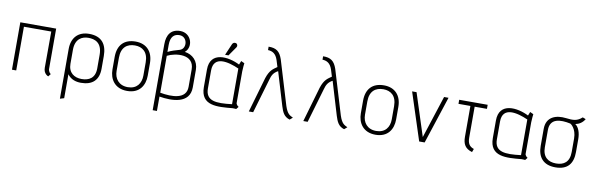

<svg xmlns="http://www.w3.org/2000/svg" viewBox="-56 -1245 6185 1999"><g transform="rotate(10 3036.5 -245.0)"><path d="M66 -501V0H111V-462H400L399 -79C399 -13 450 3 450 3L472 -25C448 -40 445 -71 445 -71V-501Z M983 -306C983 -428 928 -507 794 -507C677 -507 610 -433 610 -315V211L653 198V-55C689 -6 742 10 796 10C919 10 983 -53 983 -172ZM655 -314C655 -430 725 -465 793 -465C859 -465 938 -441 938 -310V-167C938 -63 872 -30 796 -30C718 -30 655 -72 655 -166Z M1096 -184C1096 -82 1153 10 1284 10C1416 10 1469 -82 1469 -184V-316C1469 -437 1400 -512 1284 -512C1163 -512 1096 -442 1096 -316ZM1141 -317C1141 -427 1202 -471 1284 -471C1362 -471 1424 -427 1424 -317V-177C1424 -94 1379 -30 1284 -30C1189 -30 1141 -96 1141 -177Z M1952 -330C1952 -423 1890 -484 1806 -495C1883 -557 1842 -701 1722 -701C1624 -701 1582 -635 1582 -537V161H1627V9C1758 31 1952 31 1952 -146ZM1628 -422C1712 -466 1908 -491 1908 -327V-143C1908 -11 1754 -9 1628 -32ZM1628 -538C1628 -626 1667 -657 1722 -657C1811 -657 1824 -528 1751 -507C1711 -496 1662 -481 1628 -463Z M2401 -503 2385 -463C2265 -524 2065 -551 2065 -354V-169C2065 29 2239 11 2399 -4C2412 -5 2427 -2 2436 -2L2457 -28C2436 -40 2430 -61 2430 -61V-399C2430 -431 2437 -486 2437 -486ZM2109 -351C2109 -512 2270 -472 2385 -421V-44C2217 -23 2109 -30 2109 -162ZM2224 -538H2260L2328 -636C2337 -649 2333 -671 2315 -677C2299 -682 2283 -675 2276 -659Z M2656 -664C2703 -662 2740 -642 2761 -578L2783 -507C2743 -478 2708 -462 2678 -372L2570 0H2616L2722 -361C2735 -408 2749 -440 2798 -466L2904 -114C2922 -57 2940 -9 3003 10L3033 -16C3001 -32 2973 -39 2945 -124L2803 -593C2776 -672 2737 -701 2656 -700Z M3232 -664C3279 -662 3316 -642 3337 -578L3359 -507C3319 -478 3284 -462 3254 -372L3146 0H3192L3298 -361C3311 -408 3325 -440 3374 -466L3480 -114C3498 -57 3516 -9 3579 10L3609 -16C3577 -32 3549 -39 3521 -124L3379 -593C3352 -672 3313 -701 3232 -700Z M3722 -184C3722 -82 3779 10 3910 10C4042 10 4095 -82 4095 -184V-316C4095 -437 4026 -512 3910 -512C3789 -512 3722 -442 3722 -316ZM3767 -317C3767 -427 3828 -471 3910 -471C3988 -471 4050 -427 4050 -317V-177C4050 -94 4005 -30 3910 -30C3815 -30 3767 -96 3767 -177Z M4208 -501 4371 0H4429L4593 -501H4546L4400 -52L4255 -501Z M4706 -500V-457H4832V-132C4832 -54 4857 -9 4932 13L4945 -22C4898 -38 4877 -67 4877 -132V-457H5007V-500Z M5456 -503 5440 -463C5320 -524 5120 -551 5120 -354V-169C5120 29 5294 11 5454 -4C5467 -5 5482 -2 5491 -2L5512 -28C5491 -40 5485 -61 5485 -61V-399C5485 -431 5492 -486 5492 -486ZM5164 -351C5164 -512 5325 -472 5440 -421V-44C5272 -23 5164 -30 5164 -162Z M5625 -175C5625 -59 5682 19 5813 19C5945 19 5998 -55 5998 -175V-310C5998 -379 5977 -437 5940 -461C5978 -468 6014 -489 6038 -530L6005 -543C5954 -497 5913 -495 5833 -505C5734 -517 5625 -487 5625 -354ZM5670 -351C5670 -475 5780 -480 5888 -457C5893 -456 5954 -415 5954 -310V-168C5954 -60 5895 -22 5813 -22C5729 -22 5670 -66 5670 -168Z"/></g></svg>

Font: Advent Pro
Style: Light
Weight: 300
Designer: Andreas Kalpakidis
Foundry: Andreas Kalpakidis
Version: Version 2.002 2007